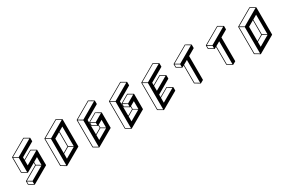

<svg xmlns="http://www.w3.org/2000/svg" viewBox="138 -2264 5583 3771"><g transform="rotate(-30 2929.5 -378.5)"><path d="M233.4 75.2H231.4L120.1 10.3Q116.7 8.3 116.7 4.9V-67.9Q117.2 -71.3 120.1 -73.2L430.7 -252.9V-308.6Q234.9 -195.3 232.9 -195.3Q231.4 -195.3 119.1 -260.3Q116.2 -262.2 116.2 -266.1L115.2 -609.4Q115.7 -612.8 118.2 -614.7Q497.1 -833.5 498.5 -833.5Q500.5 -833.5 612.8 -768.1H613.3Q613.3 -767.6 613.5 -767.3Q613.8 -767.1 614.3 -767.1L615.2 -763.2Q615.7 -763.2 615.7 -690.4Q615.7 -687 612.3 -684.6L301.8 -505.4V-449.2Q497.6 -562.5 499.5 -562.5Q501.5 -562.5 557.4 -530Q613.3 -497.6 613.8 -497.1H614.3L615.2 -495.1Q616.2 -495.1 617.2 -148.9Q617.2 -145 613.8 -143.1Q235.8 75.2 233.4 75.2ZM302.2 -322.3 596.2 -492.2 499.5 -548.3 301.8 -434.1ZM226.1 -213.9 225.1 -541 128.4 -597.7 129.4 -270ZM231.9 -552.7 595.7 -762.7 498.5 -818.8 134.8 -608.9ZM227.1 57.1 226.6 0.5 129.9 -56.2V1ZM233.4 -11.2 534.2 -185.1 437.5 -241.2 136.7 -67.4ZM541 -196.3 540.5 -372.1 443.8 -316.4V-252.9Z M965.8 75.2Q963.9 75.2 963.9 74.7H962.9L852.5 10.3Q849.6 8.3 849.1 4.9L847.7 -609.4Q848.1 -612.8 851.1 -614.7Q1229.5 -833.5 1231.4 -833.5Q1232.9 -833.5 1289.1 -800.8L1345.2 -768.1H1345.7V-767.6H1346.2V-767.1H1346.7L1347.2 -766.1V-765.6Q1347.7 -763.7 1347.9 -763.7Q1348.1 -763.7 1348.1 -763.2L1349.6 -148.9Q1349.6 -145 1346.2 -143.1Q968.3 75.2 965.8 75.2ZM959.5 57.1 957.5 -541 860.8 -597.7 862.8 1ZM964.4 -552.7 1328.1 -762.7 1231.4 -818.8 867.7 -608.9ZM1035.2 -178.7 1163.1 -252.9 1162.1 -579.6 1034.2 -505.4ZM1035.2 -51.3 1266.6 -185.1 1169.9 -241.2 1035.2 -163.1ZM1273.4 -196.3 1272 -642.6 1175.8 -586.9 1176.8 -252.9Z M1698.2 75.2H1696.3L1585 10.7Q1582 8.8 1581.5 4.9L1580.1 -609.4Q1580.6 -612.8 1583.5 -614.7Q1961.9 -833.5 1963.4 -833.5Q1965.3 -833.5 2021.5 -800.8L2077.6 -768.1L2078.1 -767.6H2078.6L2079.1 -766.6Q2079.1 -766.1 2079.6 -766.1V-765.1Q2080.1 -765.1 2080.1 -763.7V-763.2Q2080.6 -763.2 2080.6 -690.4Q2080.6 -686.5 2077.1 -684.6L1766.6 -505.4L1767.6 -178.7L1895.5 -252.4V-308.6L1887.7 -304.2H1884.3L1772.9 -369.1Q1769.5 -371.1 1769.5 -375L1769 -447.3Q1769.5 -447.3 1769.5 -447.8Q1769.5 -451.2 1772.5 -452.6Q1962.4 -562.5 1964.4 -562.5Q1966.3 -562.5 2022.2 -530Q2078.1 -497.6 2078.6 -497.1L2079.1 -496.6Q2079.6 -496.6 2079.6 -496.1L2080.1 -495.1H2080.6V-494.6L2081.1 -492.7L2082 -148.9Q2082 -145 2078.6 -143.1Q1700.7 75.2 1698.2 75.2ZM1879.4 -322.3V-379.4L1782.7 -435.5V-378.4ZM1886.2 -390.6 2061 -491.7 1964.4 -548.3 1789.1 -447.3ZM1767.6 -51.3 1999 -185.1 1902.3 -241.2 1767.6 -163.1ZM2005.9 -196.3 2005.4 -372.1 1908.7 -316.4V-252.4ZM1691.9 57.1 1689.9 -541 1593.3 -597.7 1594.7 1ZM1696.8 -552.7 2060.5 -762.7 1963.4 -818.8 1599.6 -608.9Z M2430.7 75.2H2428.7L2317.4 10.7Q2314.5 8.8 2314 4.9L2312.5 -609.4Q2313 -612.8 2315.9 -614.7Q2694.3 -833.5 2695.8 -833.5Q2697.8 -833.5 2753.9 -800.8L2810.1 -768.1L2810.5 -767.6H2811L2811.5 -766.6Q2811.5 -766.1 2812 -766.1V-765.1Q2812.5 -765.1 2812.5 -763.7V-763.2Q2813 -763.2 2813 -690.4Q2813 -686.5 2809.6 -684.6L2499 -505.4L2500 -178.7L2627.9 -252.4V-308.6L2620.1 -304.2H2616.7L2505.4 -369.1Q2502 -371.1 2502 -375L2501.5 -447.3Q2502 -447.3 2502 -447.8Q2502 -451.2 2504.9 -452.6Q2694.8 -562.5 2696.8 -562.5Q2698.7 -562.5 2754.6 -530Q2810.5 -497.6 2811 -497.1L2811.5 -496.6Q2812 -496.6 2812 -496.1L2812.5 -495.1H2813V-494.6L2813.5 -492.7L2814.5 -148.9Q2814.5 -145 2811 -143.1Q2433.1 75.2 2430.7 75.2ZM2611.8 -322.3V-379.4L2515.1 -435.5V-378.4ZM2618.7 -390.6 2793.5 -491.7 2696.8 -548.3 2521.5 -447.3ZM2500 -51.3 2731.4 -185.1 2634.8 -241.2 2500 -163.1ZM2738.3 -196.3 2737.8 -372.1 2641.1 -316.4V-252.4ZM2424.3 57.1 2422.4 -541 2325.7 -597.7 2327.1 1ZM2429.2 -552.7 2793 -762.7 2695.8 -818.8 2332 -608.9Z M3163.6 75.2H3161.6L3049.8 10.3Q3046.9 8.3 3046.9 4.9L3044.9 -609.9Q3045.4 -613.3 3048.3 -614.7Q3426.8 -833.5 3428.7 -833.5Q3430.7 -833.5 3486.6 -801Q3542.5 -768.6 3543 -768.1L3543.9 -767.1V-766.6Q3544.4 -766.6 3544.4 -766.4Q3544.4 -766.1 3544.9 -765.6L3545.4 -763.7V-690.4Q3545.4 -687 3542.5 -685.1L3231.4 -505.4V-449.7Q3427.7 -563 3429.2 -563Q3431.2 -563 3487.3 -530.3Q3543.5 -497.6 3543.9 -497.1Q3544.4 -497.1 3544.4 -496.6V-496.1H3544.9V-495.6H3545.4L3545.9 -492.7Q3546.4 -492.7 3546.4 -419.9Q3546.4 -416 3543 -414.1L3232.4 -234.9V-178.7Q3428.2 -292 3430.2 -292Q3432.1 -292 3488.8 -259.3L3544.4 -226.6L3545.4 -225.6V-225.1H3545.9L3546.4 -224.1L3546.9 -222.2L3547.4 -148.9Q3546.9 -145.5 3543.9 -143.1Q3165.5 75.2 3163.6 75.2ZM3232.9 -51.3 3526.9 -221.2 3430.2 -277.8 3232.4 -163.6ZM3231.9 -322.3 3526.4 -492.2 3429.2 -548.3 3231.4 -434.1ZM3156.7 57.1 3155.3 -541.5 3058.1 -597.7 3060.1 1ZM3161.6 -552.7 3525.4 -762.7 3428.7 -819.3 3064.9 -609.4Z M4053.2 -15.6Q4050.8 -15.6 4050.3 -16.1Q4049.8 -16.6 3939.5 -80.6Q3936.5 -82.5 3936 -85.9L3935.1 -488.8Q3896.5 -466.8 3896 -466.8Q3895.5 -466.8 3894.5 -466.8L3891.1 -467.3L3780.8 -531.2Q3777.8 -533.2 3777.8 -537.1L3777.3 -609.9Q3777.8 -613.3 3780.8 -614.7Q4159.2 -833.5 4161.1 -833.5Q4163.1 -833.5 4219 -801Q4274.9 -768.6 4275.1 -768.1Q4275.4 -767.6 4276.4 -766.6Q4277.3 -765.6 4277.8 -764.2V-690.9Q4277.8 -687 4274.9 -685.1L4121.1 -596.2L4122.6 -58.6Q4122.6 -54.7 4119.1 -52.7Q4054.7 -15.6 4053.2 -15.6ZM3887.7 -484.4V-541.5L3790.5 -597.7L3791 -541ZM3894 -552.7 4257.8 -762.7 4161.1 -819.3 3797.4 -609.4ZM4046.4 -33.7 4044.9 -552.2 3948.2 -496.6 3949.7 -89.8Z M4785.6 -15.6Q4783.2 -15.6 4782.7 -16.1Q4782.2 -16.6 4671.9 -80.6Q4668.9 -82.5 4668.5 -85.9L4667.5 -488.8Q4628.9 -466.8 4628.4 -466.8Q4627.9 -466.8 4627 -466.8L4623.5 -467.3L4513.2 -531.2Q4510.3 -533.2 4510.3 -537.1L4509.8 -609.9Q4510.3 -613.3 4513.2 -614.7Q4891.6 -833.5 4893.6 -833.5Q4895.5 -833.5 4951.4 -801Q5007.3 -768.6 5007.6 -768.1Q5007.8 -767.6 5008.8 -766.6Q5009.8 -765.6 5010.3 -764.2V-690.9Q5010.3 -687 5007.3 -685.1L4853.5 -596.2L4855 -58.6Q4855 -54.7 4851.6 -52.7Q4787.1 -15.6 4785.6 -15.6ZM4620.1 -484.4V-541.5L4522.9 -597.7L4523.4 -541ZM4626.5 -552.7 4990.2 -762.7 4893.6 -819.3 4529.8 -609.4ZM4778.8 -33.7 4777.3 -552.2 4680.7 -496.6 4682.1 -89.8Z M5360.4 75.2Q5358.4 75.2 5358.4 74.7H5357.4L5247.1 10.3Q5244.1 8.3 5243.7 4.9L5242.2 -609.4Q5242.7 -612.8 5245.6 -614.7Q5624 -833.5 5626 -833.5Q5627.4 -833.5 5683.6 -800.8L5739.7 -768.1H5740.2V-767.6H5740.7V-767.1H5741.2L5741.7 -766.1V-765.6Q5742.2 -763.7 5742.4 -763.7Q5742.7 -763.7 5742.7 -763.2L5744.1 -148.9Q5744.1 -145 5740.7 -143.1Q5362.8 75.2 5360.4 75.2ZM5354 57.1 5352.1 -541 5255.4 -597.7 5257.3 1ZM5358.9 -552.7 5722.7 -762.7 5626 -818.8 5262.2 -608.9ZM5429.7 -178.7 5557.6 -252.9 5556.6 -579.6 5428.7 -505.4ZM5429.7 -51.3 5661.1 -185.1 5564.5 -241.2 5429.7 -163.1ZM5668 -196.3 5666.5 -642.6 5570.3 -586.9 5571.3 -252.9Z"/></g></svg>

Font: 3D Isometric
Style: Bold
Weight: 700
Designer: GGBotNet
Foundry: GGBotNet
Version: 1.14